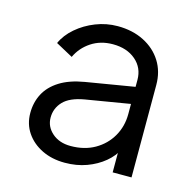

<svg xmlns="http://www.w3.org/2000/svg" viewBox="-87 -637 746 738"><g transform="rotate(15 286.0 -268.0)"><path d="M55 -139Q55 -181 73 -215.5Q91 -250 129 -274Q167 -298 226 -308L436 -343V-275L244 -243Q186 -233 160.5 -206Q135 -179 135 -142Q135 -106 163.5 -81Q192 -56 237 -56Q292 -56 333 -79.5Q374 -103 397 -143Q420 -183 420 -232V-368Q420 -416 385 -446Q350 -476 294 -476Q245 -476 208 -451.5Q171 -427 153 -388L85 -425Q100 -459 132.5 -487Q165 -515 207 -531.5Q249 -548 294 -548Q353 -548 398.5 -525Q444 -502 469.5 -461.5Q495 -421 495 -368V0H420V-107L431 -96Q417 -66 387.5 -41.5Q358 -17 318.5 -2.5Q279 12 232 12Q181 12 141 -7.5Q101 -27 78 -61Q55 -95 55 -139Z"/></g></svg>

Font: Kosmopol Plus Jakarta Sans
Style: Regular
Weight: 400
Designer: Gumpita Rahayu
Foundry: Tokotype
Version: Version 2.006